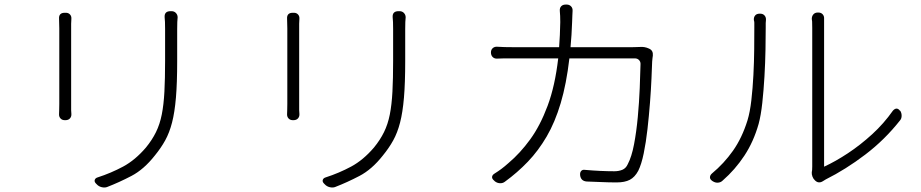

<svg xmlns="http://www.w3.org/2000/svg" viewBox="-20 -797 4040 842"><path d="M732 -748Q744 -748 751.5 -740Q759 -732 759 -721Q758 -709 757.5 -700.5Q757 -692 757 -670Q757 -654 757 -626.5Q757 -599 757 -572Q757 -545 757 -529Q757 -433 751.5 -368.5Q746 -304 734.5 -259.5Q723 -215 704.5 -181.5Q686 -148 659 -115Q611 -54 556.5 -25.5Q502 3 450 23Q440 27 426.5 24Q413 21 404 11L401 8Q393 0 395.5 -8Q398 -16 408 -19Q467 -38 520 -66.5Q573 -95 620 -150Q647 -183 664 -217.5Q681 -252 689.5 -295Q698 -338 701 -395Q704 -452 704 -530Q704 -546 704 -573Q704 -600 704 -627.5Q704 -655 704 -670Q704 -692 703.5 -700.5Q703 -709 702 -721Q700 -748 728 -748ZM269 -741Q280 -741 287 -733.5Q294 -726 293 -714Q292 -704 292 -693Q292 -682 292 -672Q292 -665 292 -633Q292 -601 292 -556Q292 -511 292 -465Q292 -419 292 -384.5Q292 -350 292 -340Q292 -321 292 -314Q292 -307 293 -298Q294 -286 287 -278Q280 -270 267 -270H264Q252 -270 245 -278Q238 -286 239 -298Q239 -306 239.5 -312.5Q240 -319 240 -341Q240 -351 240 -385.5Q240 -420 240 -465.5Q240 -511 240 -556Q240 -601 240 -633Q240 -665 240 -672Q240 -683 239.5 -693.5Q239 -704 239 -714Q237 -741 264 -741Z M1732 -748Q1744 -748 1751.5 -740Q1759 -732 1759 -721Q1758 -709 1757.5 -700.5Q1757 -692 1757 -670Q1757 -654 1757 -626.5Q1757 -599 1757 -572Q1757 -545 1757 -529Q1757 -433 1751.5 -368.5Q1746 -304 1734.5 -259.5Q1723 -215 1704.5 -181.5Q1686 -148 1659 -115Q1611 -54 1556.5 -25.5Q1502 3 1450 23Q1440 27 1426.5 24Q1413 21 1404 11L1401 8Q1393 0 1395.5 -8Q1398 -16 1408 -19Q1467 -38 1520 -66.5Q1573 -95 1620 -150Q1647 -183 1664 -217.5Q1681 -252 1689.5 -295Q1698 -338 1701 -395Q1704 -452 1704 -530Q1704 -546 1704 -573Q1704 -600 1704 -627.5Q1704 -655 1704 -670Q1704 -692 1703.5 -700.5Q1703 -709 1702 -721Q1700 -748 1728 -748ZM1269 -741Q1280 -741 1287 -733.5Q1294 -726 1293 -714Q1292 -704 1292 -693Q1292 -682 1292 -672Q1292 -665 1292 -633Q1292 -601 1292 -556Q1292 -511 1292 -465Q1292 -419 1292 -384.5Q1292 -350 1292 -340Q1292 -321 1292 -314Q1292 -307 1293 -298Q1294 -286 1287 -278Q1280 -270 1267 -270H1264Q1252 -270 1245 -278Q1238 -286 1239 -298Q1239 -306 1239.5 -312.5Q1240 -319 1240 -341Q1240 -351 1240 -385.5Q1240 -420 1240 -465.5Q1240 -511 1240 -556Q1240 -601 1240 -633Q1240 -665 1240 -672Q1240 -683 1239.5 -693.5Q1239 -704 1239 -714Q1237 -741 1264 -741Z M2828 -583Q2845 -575 2843 -553Q2842 -547 2841.5 -542.5Q2841 -538 2840 -527Q2839 -500 2837 -452.5Q2835 -405 2830.5 -347Q2826 -289 2819.5 -231Q2813 -173 2803 -124.5Q2793 -76 2779 -48Q2764 -20 2742 -8.5Q2720 3 2684 3Q2650 3 2619 1.5Q2588 0 2553 -1Q2527 -3 2524 -29V-30Q2523 -41 2529 -47.5Q2535 -54 2546 -52Q2614 -46 2674 -46Q2694 -46 2709.5 -52.5Q2725 -59 2733 -77Q2750 -109 2760.5 -164Q2771 -219 2777 -284Q2783 -349 2785.5 -410.5Q2788 -472 2789 -517Q2789 -527 2782 -534Q2775 -541 2764 -541H2477Q2464 -429 2439 -345Q2414 -261 2377.5 -198.5Q2341 -136 2295 -88Q2249 -40 2194 0Q2185 7 2172.5 6.5Q2160 6 2150 -2L2147 -5Q2137 -13 2138 -21.5Q2139 -30 2149 -36Q2165 -46 2178.5 -56Q2192 -66 2210 -82Q2261 -125 2305 -185.5Q2349 -246 2381.5 -333Q2414 -420 2428 -541H2239Q2207 -541 2192.5 -541Q2178 -541 2161 -540Q2149 -539 2141 -546.5Q2133 -554 2133 -567Q2133 -579 2141 -586Q2149 -593 2161 -592Q2178 -591 2193.5 -590.5Q2209 -590 2238 -590H2432Q2436 -642 2437 -700Q2437 -716 2436.5 -727Q2436 -738 2435 -749Q2434 -762 2441 -769.5Q2448 -777 2461 -777H2465Q2477 -777 2484.5 -769Q2492 -761 2491 -749Q2490 -738 2490 -728.5Q2490 -719 2489 -701Q2487 -643 2482 -590H2750Q2756 -590 2770 -590.5Q2784 -591 2785 -591Q2807 -593 2826 -584Z M3554 -6Q3547 -12 3543 -22.5Q3539 -33 3540 -42Q3541 -48 3541.5 -51.5Q3542 -55 3542 -67Q3542 -76 3542 -110.5Q3542 -145 3542 -196Q3542 -247 3542 -307Q3542 -367 3542 -427Q3542 -487 3542 -539Q3542 -591 3542 -627.5Q3542 -664 3542 -675Q3542 -698 3541.5 -702.5Q3541 -707 3540 -714Q3540 -726 3547 -734Q3554 -742 3566 -742H3569Q3581 -742 3588 -734Q3595 -726 3594 -714Q3594 -707 3594 -702.5Q3594 -698 3594 -675Q3594 -664 3594 -626Q3594 -588 3594 -534Q3594 -480 3594 -417.5Q3594 -355 3594 -294Q3594 -233 3594 -182.5Q3594 -132 3594 -100.5Q3594 -69 3594 -66Q3644 -89 3698.5 -125Q3753 -161 3804.5 -208Q3856 -255 3896 -312Q3913 -330 3927 -311H3928Q3934 -302 3934 -289.5Q3934 -277 3927 -269Q3860 -184 3774.5 -119Q3689 -54 3601 -10L3588 -2Q3570 9 3555 -5ZM3103 -4Q3093 -11 3093.5 -20Q3094 -29 3102 -36Q3155 -80 3194.5 -136Q3234 -192 3258 -269Q3269 -305 3275 -357.5Q3281 -410 3284 -468Q3287 -526 3287.5 -581Q3288 -636 3288 -676Q3288 -693 3288 -697.5Q3288 -702 3286 -709Q3285 -721 3291.5 -729Q3298 -737 3311 -737H3314Q3326 -737 3333 -729Q3340 -721 3339 -709Q3338 -702 3338 -696Q3338 -690 3338 -676Q3338 -636 3337 -579.5Q3336 -523 3332.5 -462Q3329 -401 3323 -346Q3317 -291 3307 -254Q3285 -176 3244.5 -114.5Q3204 -53 3149 -5Q3141 3 3129 4Q3117 5 3106 -2Z"/></svg>

Font: Chiron GoRound TC L
Style: Regular
Weight: 300
Designer: Ryoko NISHIZUKA 西塚涼子 (kana, bopomofo & ideographs); Paul D. Hunt (Latin, Greek & Cyrillic); Sandoll Communications 산돌커뮤니
Foundry: Adobe
Version: Version 1.000;hotconv 1.1.1;makeotfexe 2.6.0